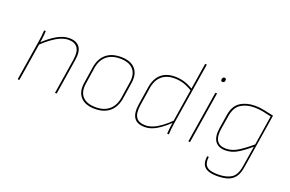

<svg xmlns="http://www.w3.org/2000/svg" viewBox="-107 -1076 2518 1667"><g transform="rotate(20 1152.5 -243.0)"><path d="M413 0Q408 0 409 -4L460 -325Q472 -401 447 -437.5Q422 -474 363 -474Q328 -474 289.5 -457.5Q251 -441 211 -411.5Q171 -382 130 -343L133 -365Q192 -422 251 -456Q310 -490 365 -490Q429 -490 459.5 -451.5Q490 -413 476 -327L425 -4Q424 0 420 0ZM68 0Q63 0 64 -4L122 -368Q127 -395 130 -422.5Q133 -450 134 -475Q134 -478 137 -478H147Q149 -478 149.5 -477.5Q150 -477 150 -475Q149 -458 147.5 -440.5Q146 -423 143.5 -405Q141 -387 138 -368L137 -359L80 -4Q79 -1 78 -0.5Q77 0 75 0Z M780 12Q691 12 647.5 -35.5Q604 -83 617 -168L640 -318Q653 -402 704 -446Q755 -490 841 -490Q930 -490 973.5 -442.5Q1017 -395 1004 -310L981 -160Q968 -77 917 -32.5Q866 12 780 12ZM783 -4Q860 -4 907 -45Q954 -86 965 -160L988 -310Q1000 -389 960.5 -431.5Q921 -474 838 -474Q761 -474 714 -433.5Q667 -393 656 -318L633 -168Q621 -89 660 -46.5Q699 -4 783 -4Z M1240 12Q1170 12 1141.5 -29.5Q1113 -71 1126 -156L1152 -322Q1165 -405 1213 -447.5Q1261 -490 1341 -490Q1388 -490 1430 -477Q1472 -464 1518 -435L1515 -419Q1466 -449 1426 -461.5Q1386 -474 1340 -474Q1292 -474 1256 -456.5Q1220 -439 1198 -405.5Q1176 -372 1168 -323L1142 -156Q1130 -79 1154 -41.5Q1178 -4 1241 -4Q1274 -4 1308.5 -17.5Q1343 -31 1381.5 -59Q1420 -87 1464 -130L1461 -109Q1419 -68 1381 -41Q1343 -14 1308.5 -1Q1274 12 1240 12ZM1448 0Q1447 0 1446 -0.5Q1445 -1 1445 -3Q1446 -28 1449.5 -55.5Q1453 -83 1457 -110L1458 -119L1547 -679Q1548 -682 1549 -682.5Q1550 -683 1552 -683H1559Q1564 -683 1563 -679L1472 -110Q1466 -72 1464 -47.5Q1462 -23 1461 -3Q1461 0 1458 0Z M1645 0Q1640 0 1641 -5L1716 -474Q1717 -478 1721 -478H1728Q1730 -478 1731.5 -477.5Q1733 -477 1732 -474L1657 -5Q1656 -1 1655 -0.5Q1654 0 1652 0ZM1742 -587Q1734 -587 1730 -592Q1726 -597 1727 -604L1728 -611Q1730 -619 1734.5 -623.5Q1739 -628 1748 -628Q1756 -628 1760 -623.5Q1764 -619 1763 -611L1762 -604Q1761 -596 1756 -591.5Q1751 -587 1742 -587Z M2081 -490Q2124 -490 2166 -481Q2208 -472 2255 -462L2175 41Q2166 102 2141 136Q2116 170 2075 183.5Q2034 197 1975 197Q1921 197 1888.5 182.5Q1856 168 1844 139.5Q1832 111 1838 68Q1838 64 1841 64H1850Q1854 64 1853 69Q1846 125 1873.5 153Q1901 181 1978 181Q2057 181 2102 152Q2147 123 2160 40L2191 -152Q2135 -103 2081 -70Q2027 -37 1968 -37Q1901 -37 1872 -79.5Q1843 -122 1856 -204L1876 -330Q1890 -418 1946 -454Q2002 -490 2081 -490ZM1968 -53Q2024 -53 2079 -87.5Q2134 -122 2195 -175L2238 -449Q2198 -459 2158 -466.5Q2118 -474 2079 -474Q2008 -474 1957 -442Q1906 -410 1892 -327L1872 -204Q1859 -127 1884 -90Q1909 -53 1968 -53Z"/></g></svg>

Font: Sofia Sans Hairline
Style: Italic
Weight: 1
Italic angle: -9°
Designer: Botio Nikoltchev, Ani Petrova
Foundry: lettersoup
Version: Version 4.102